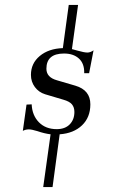

<svg xmlns="http://www.w3.org/2000/svg" viewBox="-20 -667 492 782"><path d="M132 -133Q109 -140 98 -140Q84 -140 73 -134L88 -241L109 -242Q111 -197 138.5 -169Q166 -141 211 -141Q245 -141 264 -160.5Q283 -180 283 -211Q283 -230 273 -242Q263 -254 238 -261L164 -283Q138 -291 122 -312.5Q106 -334 106 -362Q106 -409 142 -439Q178 -469 236 -471L260 -647H298L273 -467L295 -461Q323 -453 336 -453Q348 -453 361 -462L343 -369H323Q324 -408 301.5 -428.5Q279 -449 241 -449Q169 -449 169 -387Q169 -352 212 -340L287 -318Q348 -300 348 -242Q348 -189 314 -156.5Q280 -124 223 -120L194 95H156L186 -120Q161 -123 132 -133Z"/></svg>

Font: Unna
Style: Italic
Weight: 400
Italic angle: -8.05°
Designer: Jorge de Buen Unna
Foundry: Omnibus-Type
Version: Version 2.008